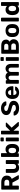

<svg xmlns="http://www.w3.org/2000/svg" viewBox="3412 -4182 781 7644"><g transform="rotate(-90 3802.0 -360.5)"><path d="M99 0Q88 0 81 -7Q74 -14 74 -25V-675Q74 -686 81 -693Q88 -700 99 -700H364Q489 -700 561 -642.5Q633 -585 633 -477Q633 -404 598 -355Q563 -306 504 -282L645 -32Q648 -26 648 -21Q648 -13 642 -6.5Q636 0 627 0H516Q498 0 489 -9.5Q480 -19 476 -27L354 -256H233V-25Q233 -14 226 -7Q219 0 208 0ZM233 -383H361Q416 -383 442.5 -408Q469 -433 469 -478Q469 -523 443 -549Q417 -575 361 -575H233Z M936 10Q878 10 833.5 -16.5Q789 -43 764.5 -93.5Q740 -144 740 -216V-495Q740 -506 747 -513Q754 -520 764 -520H870Q881 -520 888 -513Q895 -506 895 -495V-222Q895 -110 993 -110Q1040 -110 1067.5 -139.5Q1095 -169 1095 -222V-495Q1095 -506 1102 -513Q1109 -520 1120 -520H1226Q1236 -520 1243 -513Q1250 -506 1250 -495V-25Q1250 -14 1243 -7Q1236 0 1226 0H1128Q1117 0 1110 -7Q1103 -14 1103 -25V-64Q1077 -28 1036 -9Q995 10 936 10Z M1678 10Q1621 10 1583 -9.5Q1545 -29 1521 -59V-25Q1521 -14 1514 -7Q1507 0 1496 0H1401Q1390 0 1383 -7Q1376 -14 1376 -25V-685Q1376 -696 1383 -703Q1390 -710 1401 -710H1504Q1514 -710 1521 -703Q1528 -696 1528 -685V-467Q1553 -495 1590 -512.5Q1627 -530 1678 -530Q1730 -530 1768.5 -512.5Q1807 -495 1834 -463.5Q1861 -432 1875.5 -389Q1890 -346 1891 -294Q1892 -276 1892 -260.5Q1892 -245 1891 -226Q1889 -173 1874.5 -129.5Q1860 -86 1833.5 -54.5Q1807 -23 1768.5 -6.5Q1730 10 1678 10ZM1633 -110Q1671 -110 1693 -126.5Q1715 -143 1724.5 -170Q1734 -197 1736 -229Q1738 -260 1736 -291Q1734 -323 1724.5 -350Q1715 -377 1693 -393.5Q1671 -410 1633 -410Q1597 -410 1574.5 -394Q1552 -378 1540.5 -353.5Q1529 -329 1528 -301Q1527 -283 1527 -264Q1527 -245 1528 -226Q1530 -196 1540 -170Q1550 -144 1573 -127Q1596 -110 1633 -110Z M2022 0Q2012 0 2005 -7Q1998 -14 1998 -25V-495Q1998 -506 2005 -513Q2012 -520 2022 -520H2122Q2133 -520 2140 -513Q2147 -506 2147 -495V-25Q2147 -14 2140 -7Q2133 0 2122 0ZM2019 -600Q2009 -600 2002 -607Q1995 -614 1995 -625V-705Q1995 -716 2002 -723.5Q2009 -731 2019 -731H2124Q2135 -731 2142.5 -723.5Q2150 -716 2150 -705V-625Q2150 -614 2142.5 -607Q2135 -600 2124 -600Z M2297 0Q2286 0 2279 -7Q2272 -14 2272 -25V-685Q2272 -696 2279 -703Q2286 -710 2297 -710H2395Q2405 -710 2412 -703Q2419 -696 2419 -685V-347L2573 -503Q2581 -510 2587.5 -515Q2594 -520 2608 -520H2721Q2731 -520 2737 -513.5Q2743 -507 2743 -498Q2743 -494 2741 -489Q2739 -484 2734 -481L2541 -287L2759 -38Q2768 -30 2768 -22Q2768 -13 2761.5 -6.5Q2755 0 2746 0H2630Q2615 0 2608.5 -5Q2602 -10 2594 -17L2419 -213V-25Q2419 -14 2412 -7Q2405 0 2395 0Z M3317 10Q3221 10 3156.5 -18Q3092 -46 3059 -91Q3026 -136 3024 -187Q3024 -195 3030 -201.5Q3036 -208 3045 -208H3152Q3165 -208 3172 -202.5Q3179 -197 3185 -189Q3192 -172 3207.5 -156Q3223 -140 3250 -129.5Q3277 -119 3317 -119Q3382 -119 3414.5 -140Q3447 -161 3447 -197Q3447 -223 3429.5 -239Q3412 -255 3374.5 -268Q3337 -281 3275 -296Q3200 -312 3147.5 -337.5Q3095 -363 3068.5 -403.5Q3042 -444 3042 -504Q3042 -564 3075 -610.5Q3108 -657 3168 -683.5Q3228 -710 3311 -710Q3378 -710 3429.5 -692Q3481 -674 3515.5 -645Q3550 -616 3568 -583Q3586 -550 3587 -519Q3587 -511 3581 -504.5Q3575 -498 3566 -498H3454Q3444 -498 3436 -502Q3428 -506 3423 -516Q3417 -542 3387.5 -561.5Q3358 -581 3311 -581Q3262 -581 3233.5 -563Q3205 -545 3205 -508Q3205 -484 3219.5 -467.5Q3234 -451 3268.5 -438.5Q3303 -426 3360 -411Q3448 -393 3503 -368Q3558 -343 3584 -303.5Q3610 -264 3610 -204Q3610 -137 3572.5 -89Q3535 -41 3469.5 -15.5Q3404 10 3317 10Z M3938 10Q3823 10 3755.5 -54Q3688 -118 3684 -240Q3684 -248 3684 -261.5Q3684 -275 3684 -283Q3688 -360 3719 -415.5Q3750 -471 3806 -500.5Q3862 -530 3937 -530Q4021 -530 4077.5 -495.5Q4134 -461 4162.5 -401.5Q4191 -342 4191 -265V-242Q4191 -232 4183.5 -225Q4176 -218 4166 -218H3839Q3839 -217 3839 -214.5Q3839 -212 3839 -210Q3840 -178 3851.5 -151.5Q3863 -125 3884.5 -109Q3906 -93 3936 -93Q3961 -93 3977 -100Q3993 -107 4003.5 -117Q4014 -127 4019 -134Q4028 -144 4033.5 -146.5Q4039 -149 4051 -149H4155Q4165 -149 4171.5 -143.5Q4178 -138 4177 -128Q4176 -112 4160.5 -88.5Q4145 -65 4115 -42.5Q4085 -20 4040.5 -5Q3996 10 3938 10ZM3839 -309H4035V-311Q4035 -347 4023.5 -373.5Q4012 -400 3990 -415Q3968 -430 3937 -430Q3906 -430 3884 -415Q3862 -400 3850.5 -373.5Q3839 -347 3839 -311Z M4315 0Q4305 0 4298 -7Q4291 -14 4291 -25V-495Q4291 -506 4298 -513Q4305 -520 4315 -520H4408Q4418 -520 4425.5 -513Q4433 -506 4433 -495V-461Q4453 -489 4488.5 -509Q4524 -529 4573 -530Q4689 -532 4732 -442Q4755 -481 4798.5 -505.5Q4842 -530 4894 -530Q4946 -530 4988 -506.5Q5030 -483 5054.5 -434.5Q5079 -386 5079 -310V-25Q5079 -14 5072 -7Q5065 0 5055 0H4956Q4946 0 4939 -7Q4932 -14 4932 -25V-302Q4932 -343 4920 -366.5Q4908 -390 4888.5 -400Q4869 -410 4845 -410Q4824 -410 4804.5 -400Q4785 -390 4772.5 -366.5Q4760 -343 4760 -302V-25Q4760 -14 4753 -7Q4746 0 4735 0H4637Q4626 0 4619 -7Q4612 -14 4612 -25V-302Q4612 -343 4600 -366.5Q4588 -390 4568.5 -400Q4549 -410 4526 -410Q4505 -410 4485 -399.5Q4465 -389 4452.5 -366Q4440 -343 4440 -303V-25Q4440 -14 4433 -7Q4426 0 4416 0Z M5224 0Q5214 0 5207 -7Q5200 -14 5200 -25V-495Q5200 -506 5207 -513Q5214 -520 5224 -520H5324Q5335 -520 5342 -513Q5349 -506 5349 -495V-25Q5349 -14 5342 -7Q5335 0 5324 0ZM5221 -600Q5211 -600 5204 -607Q5197 -614 5197 -625V-705Q5197 -716 5204 -723.5Q5211 -731 5221 -731H5326Q5337 -731 5344.5 -723.5Q5352 -716 5352 -705V-625Q5352 -614 5344.5 -607Q5337 -600 5326 -600Z M5510 0Q5499 0 5492 -7Q5485 -14 5485 -25V-675Q5485 -686 5492 -693Q5499 -700 5510 -700H5807Q5890 -700 5943 -676Q5996 -652 6021.5 -608Q6047 -564 6047 -505Q6047 -468 6033.5 -440Q6020 -412 6000.5 -394Q5981 -376 5963 -367Q6002 -349 6031.5 -307.5Q6061 -266 6061 -209Q6061 -146 6033 -99Q6005 -52 5950 -26Q5895 0 5816 0ZM5644 -117H5797Q5846 -117 5871 -144.5Q5896 -172 5896 -210Q5896 -249 5870.5 -275.5Q5845 -302 5797 -302H5644ZM5644 -417H5788Q5835 -417 5858.5 -440.5Q5882 -464 5882 -501Q5882 -538 5858.5 -560.5Q5835 -583 5788 -583H5644Z M6407 10Q6324 10 6268 -17.5Q6212 -45 6182.5 -96Q6153 -147 6150 -215Q6149 -235 6149 -260.5Q6149 -286 6150 -305Q6153 -374 6184 -424.5Q6215 -475 6271 -502.5Q6327 -530 6407 -530Q6486 -530 6542 -502.5Q6598 -475 6629 -424.5Q6660 -374 6663 -305Q6665 -286 6665 -260.5Q6665 -235 6663 -215Q6660 -147 6630.5 -96Q6601 -45 6545 -17.5Q6489 10 6407 10ZM6407 -100Q6456 -100 6481 -130.5Q6506 -161 6508 -220Q6509 -235 6509 -260Q6509 -285 6508 -300Q6506 -358 6481 -389Q6456 -420 6407 -420Q6358 -420 6332.5 -389Q6307 -358 6305 -300Q6304 -285 6304 -260Q6304 -235 6305 -220Q6307 -161 6332.5 -130.5Q6358 -100 6407 -100Z M6795 0Q6784 0 6777 -7Q6770 -14 6770 -25V-685Q6770 -696 6777 -703Q6784 -710 6795 -710H6895Q6905 -710 6912 -703Q6919 -696 6919 -685V-25Q6919 -14 6912 -7Q6905 0 6895 0Z M7238 10Q7188 10 7149 -6.5Q7110 -23 7083 -54.5Q7056 -86 7042 -129.5Q7028 -173 7025 -226Q7024 -245 7024 -260.5Q7024 -276 7025 -294Q7027 -346 7041.5 -389Q7056 -432 7082.5 -463.5Q7109 -495 7148.5 -512.5Q7188 -530 7238 -530Q7290 -530 7327 -512.5Q7364 -495 7388 -467V-685Q7388 -696 7395 -703Q7402 -710 7413 -710H7516Q7526 -710 7533 -703Q7540 -696 7540 -685V-25Q7540 -14 7533 -7Q7526 0 7516 0H7420Q7410 0 7403 -7Q7396 -14 7396 -25V-59Q7371 -29 7333 -9.5Q7295 10 7238 10ZM7284 -110Q7321 -110 7343.5 -127Q7366 -144 7376.5 -170Q7387 -196 7388 -226Q7390 -245 7390 -264Q7390 -283 7388 -301Q7387 -329 7376 -353.5Q7365 -378 7342.5 -394Q7320 -410 7284 -410Q7246 -410 7224 -393.5Q7202 -377 7192.5 -350Q7183 -323 7181 -291Q7178 -260 7181 -229Q7183 -197 7192.5 -170Q7202 -143 7224 -126.5Q7246 -110 7284 -110Z"/></g></svg>

Font: Rubik SemiBold
Style: Regular
Weight: 600
Designer: Hubert and Fischer
Foundry: Hubert and Fischer
Version: Version 2.300;gftools[0.9.30]